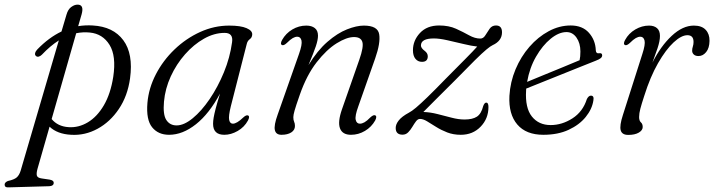

<svg xmlns="http://www.w3.org/2000/svg" viewBox="-83 -573 3084 829"><path d="M98 -337Q92 -331 85 -328.8Q78 -326.5 72.5 -331Q66.5 -336 68.8 -344.2Q71 -352.5 78.5 -360Q128 -411 182.5 -437L204 -509.5Q210.5 -532.5 224.5 -542.8Q238.5 -553 252 -553Q281 -553 269.5 -511.5L254.5 -460Q285.5 -465 317.5 -463Q406 -458 449.5 -399.2Q493 -340.5 478.5 -234.5Q468 -158.5 430.2 -102.5Q392.5 -46.5 338.2 -17Q284 12.5 224.5 9Q164.5 6 131 -26L79 155.5Q73.5 175.5 76.2 185.2Q79 195 97 197.5L131 202.5Q149 205.5 149 216Q149 230 130 231L-47 236Q-63 237 -63 224Q-63 214.5 -49 208.5Q-21.5 202.5 -10.8 193Q0 183.5 6 164.5L171 -398.5Q134.5 -375.5 98 -337ZM213 -24Q256.5 -21 296.5 -45Q336.5 -69 365.5 -118.5Q394.5 -168 406 -241.5Q419.5 -331.5 390 -379.2Q360.5 -427 305 -432.5Q275 -435.5 246 -429.5L140 -59Q166.5 -27 213 -24Z M913.5 -113.5Q903 -71 906.5 -55Q910 -39 922.5 -39Q939.5 -39 967 -65.5Q980.5 -78 988 -74.5Q997 -70.5 987.5 -52.5Q972 -24 943.2 -7.5Q914.5 9 885.5 9Q837 9 837 -38.5Q837 -50.5 839.5 -65.2Q842 -80 848.2 -104.2Q854.5 -128.5 867 -169Q820.5 -82 763 -36.5Q705.5 9 647 9Q600 9 573.8 -23.5Q547.5 -56 553.5 -128.5Q559 -192.5 590 -252.2Q621 -312 670.5 -359.5Q720 -407 781 -434.8Q842 -462.5 906.5 -462.5Q956 -462.5 981.5 -451.5Q1007 -440.5 1006 -424Q1005.5 -411 995.5 -403.8Q985.5 -396.5 982.5 -383.5ZM625 -134Q620 -78 635.2 -54.8Q650.5 -31.5 679.5 -31.5Q711.5 -31.5 749.2 -62.5Q787 -93.5 822.2 -145.2Q857.5 -197 883.8 -260.8Q910 -324.5 919 -390.5Q925 -431 887 -431Q842 -431 797.8 -406Q753.5 -381 716 -338.5Q678.5 -296 654.2 -243Q630 -190 625 -134Z M1134.5 -378.5Q1125.5 -383 1135 -400.5Q1151 -429 1179.2 -445.8Q1207.5 -462.5 1239.5 -462.5Q1262.5 -462.5 1276.2 -451.8Q1290 -441 1290 -419Q1290 -401 1280.8 -373.5Q1271.5 -346 1249 -292Q1287.5 -355 1330.8 -392.5Q1374 -430 1415.2 -446.2Q1456.5 -462.5 1488 -462.5Q1548 -462.5 1554.2 -425.2Q1560.5 -388 1537 -321L1464 -113.5Q1449 -72.5 1452.8 -55.8Q1456.5 -39 1471 -39Q1480 -39 1490.8 -45Q1501.5 -51 1516 -66Q1529.5 -78.5 1537 -75Q1546 -71 1537 -53Q1521 -24.5 1492.8 -7.8Q1464.5 9 1432.5 9Q1395.5 9 1385 -18.8Q1374.5 -46.5 1393.5 -101L1468.5 -315.5Q1488 -371 1481.5 -392Q1475 -413 1445.5 -413Q1414 -413 1370.5 -386Q1327 -359 1284 -303.8Q1241 -248.5 1211.5 -164Q1194 -114 1188.8 -95.2Q1183.5 -76.5 1183.5 -67Q1183.5 -54.5 1187 -47.2Q1190.5 -40 1190.5 -29Q1190.5 -11.5 1174.5 -1.2Q1158.5 9 1132.5 9Q1108.5 9 1103.8 -11.2Q1099 -31.5 1116 -78.5L1208 -340Q1222.5 -381 1218.8 -397.8Q1215 -414.5 1200.5 -414.5Q1191.5 -414.5 1181 -408.5Q1170.5 -402.5 1155.5 -387.5Q1142 -375 1134.5 -378.5Z M2026 -111Q2026 -61 1992.2 -26Q1958.5 9 1906.5 9Q1874.5 9 1848 -1.2Q1821.5 -11.5 1799.8 -25.2Q1778 -39 1761 -49.2Q1744 -59.5 1730.5 -59.5Q1721 -59.5 1713.2 -49.2Q1705.5 -39 1697.5 -25.5Q1689.5 -12 1679.5 -1.8Q1669.5 8.5 1655 8.5Q1625.5 8.5 1625.5 -20.5Q1625.5 -36.5 1638.8 -53.2Q1652 -70 1682.5 -86.5Q1694.5 -92.5 1713.2 -108.2Q1732 -124 1763 -154Q1794 -184 1842 -233.5Q1893 -285 1927 -319.2Q1961 -353.5 1977.5 -372Q1953.5 -374.5 1918.5 -383Q1883.5 -391.5 1848.8 -399.2Q1814 -407 1790.5 -407Q1734.5 -407 1734.5 -376.5Q1734.5 -365.5 1750.5 -353.5Q1764 -343.5 1764 -330Q1764 -306 1739 -306Q1721.5 -306 1710.8 -319Q1700 -332 1700 -356Q1700 -398 1730.2 -430.5Q1760.5 -463 1813 -463Q1855 -463 1886.2 -448.8Q1917.5 -434.5 1942.5 -420.5Q1967.5 -406.5 1991 -406.5Q2004 -406.5 2012.5 -420.5Q2021 -434.5 2031 -448.8Q2041 -463 2058.5 -463Q2084.5 -463 2084.5 -433.5Q2084.5 -396.5 2044 -378Q2035 -374 2017.2 -359.2Q1999.5 -344.5 1967.5 -313Q1935.5 -281.5 1882.5 -227Q1829 -173.5 1797.2 -142Q1765.5 -110.5 1745 -89.5Q1775 -88.5 1806.2 -80.5Q1837.5 -72.5 1867.2 -64.8Q1897 -57 1923 -57Q1957 -57 1976 -69.2Q1995 -81.5 2003.5 -115.5Q2009 -130 2016.5 -130Q2026 -130 2026 -111Z M2479 -139Q2473.5 -102 2446 -68Q2418.5 -34 2372.2 -12.5Q2326 9 2263 9Q2188.5 9 2150.5 -35.5Q2112.5 -80 2116.5 -159Q2120 -219 2143 -273.8Q2166 -328.5 2203 -371Q2240 -413.5 2286 -438.2Q2332 -463 2381 -463Q2432 -463 2460 -431.2Q2488 -399.5 2489.5 -355.5Q2490.5 -341 2503 -343Q2517 -345.5 2517 -334Q2517 -327.5 2511.2 -322.2Q2505.5 -317 2488.5 -310.5Q2466 -301.5 2426.5 -285.8Q2387 -270 2341.8 -251.8Q2296.5 -233.5 2255.5 -217.2Q2214.5 -201 2189 -190.5Q2189 -186 2188.5 -181.5Q2184 -107 2213.5 -70Q2243 -33 2294.5 -33Q2343.5 -33 2388.5 -61.8Q2433.5 -90.5 2451 -145.5Q2459 -160.5 2468.5 -160Q2483 -160 2479 -139ZM2363 -434.5Q2330 -434.5 2294.8 -405.8Q2259.5 -377 2231.5 -328.5Q2203.5 -280 2193 -219.5Q2221 -231 2262 -248Q2303 -265 2345.5 -282.2Q2388 -299.5 2419.5 -313Q2423 -327 2423 -350.5Q2423 -386.5 2406.2 -410.5Q2389.5 -434.5 2363 -434.5Z M2615.5 -378.5Q2606.5 -383 2616 -400.5Q2631.5 -429 2660 -445.8Q2688.5 -462.5 2719.5 -462.5Q2741 -462.5 2753.8 -451.5Q2766.5 -440.5 2766.5 -418Q2766.5 -396 2756.2 -365.2Q2746 -334.5 2734 -302.5Q2769.5 -373.5 2817 -418Q2864.5 -462.5 2913 -462.5Q2947 -462.5 2964 -444.2Q2981 -426 2980.5 -396.5Q2980 -365.5 2966 -348.2Q2952 -331 2933 -331Q2919.5 -331 2912.5 -337.8Q2905.5 -344.5 2905.5 -354Q2905.5 -363.5 2908.5 -372.2Q2911.5 -381 2911.5 -392Q2911.5 -421 2885 -421Q2859 -421 2825.5 -390Q2792 -359 2758.2 -300.2Q2724.5 -241.5 2698.5 -158.5Q2687 -123.5 2681.8 -103.5Q2676.5 -83.5 2676.5 -67.5Q2676.5 -51.5 2684.2 -44.8Q2692 -38 2692 -24.5Q2692 -10.5 2675.2 -0.5Q2658.5 9.5 2629.5 9.5Q2602.5 9.5 2597 -10.5Q2591.5 -30.5 2606.5 -76.5L2690.5 -340Q2704 -381 2700 -397.8Q2696 -414.5 2681.5 -414.5Q2672.5 -414.5 2662 -408.5Q2651.5 -402.5 2636.5 -387.5Q2623 -375 2615.5 -378.5Z"/></svg>

Font: Fraunces 9pt Light
Style: Italic
Weight: 300
Italic angle: -16°
Version: Version 1.000;[0bf87f6ff]